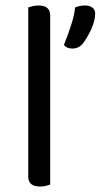

<svg xmlns="http://www.w3.org/2000/svg" viewBox="-20 -675 367 700"><path d="M163 -2Q158 0 148 2.5Q138 5 126 5Q83 5 83 -31V-648Q88 -650 98.5 -652.5Q109 -655 120 -655Q163 -655 163 -619ZM282 -516Q267 -498 244 -498Q223 -498 213 -511Q227 -546 239 -582.5Q251 -619 254 -648Q271 -655 290 -655Q306 -655 316.5 -647.5Q327 -640 327 -625Q327 -613 323 -597.5Q319 -582 312 -567Q305 -552 297 -538.5Q289 -525 282 -516Z"/></svg>

Font: Baloo Thambi 2
Style: Regular
Weight: 400
Designer: Aadarsh Rajan and Ek Type
Foundry: Ek Type
Version: Version 1.640;hotconv 1.0.111;makeotfexe 2.5.65597; ttfautoh